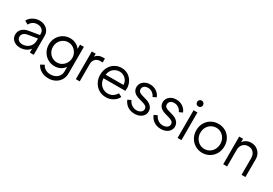

<svg xmlns="http://www.w3.org/2000/svg" viewBox="44 -1873 4575 3221"><g transform="rotate(30 2331.0 -262.5)"><path d="M55 -139Q55 -204 97.5 -249Q140 -294 226 -308L436 -343V-275L244 -243Q188 -234 161.5 -207.5Q135 -181 135 -142Q135 -106 164 -81Q193 -56 237 -56Q290 -56 332 -79Q374 -102 397 -142.5Q420 -183 420 -232V-368Q420 -416 385 -446Q350 -476 294 -476Q246 -476 209 -452Q172 -428 153 -388L85 -425Q108 -477 167.5 -512.5Q227 -548 294 -548Q352 -548 398 -525Q444 -502 469.5 -461Q495 -420 495 -368V0H420V-107L431 -96Q409 -49 354.5 -18.5Q300 12 232 12Q182 12 141.5 -7.5Q101 -27 78 -61.5Q55 -96 55 -139Z M670 88 739 51Q756 92 798 118.5Q840 145 901 145Q950 145 991.5 125.5Q1033 106 1057.5 68.5Q1082 31 1082 -21V-140L1094 -129Q1067 -72 1012 -40Q957 -8 891 -8Q817 -8 756.5 -44Q696 -80 661.5 -141.5Q627 -203 627 -278Q627 -353 661.5 -414.5Q696 -476 756 -512Q816 -548 891 -548Q955 -548 1008.5 -518.5Q1062 -489 1094 -437L1082 -416V-536H1157V-21Q1157 48 1124.5 103Q1092 158 1034 189Q976 220 903 220Q821 220 759.5 184Q698 148 670 88ZM1082 -278Q1082 -330 1057 -375Q1032 -420 989 -446.5Q946 -473 895 -473Q843 -473 799.5 -446.5Q756 -420 731.5 -375.5Q707 -331 707 -278Q707 -225 731.5 -180.5Q756 -136 799 -109.5Q842 -83 895 -83Q946 -83 989 -109.5Q1032 -136 1057 -181Q1082 -226 1082 -278Z M1311 -536H1386V-448L1376 -461Q1395 -500 1433.5 -521.5Q1472 -543 1527 -543H1561V-468H1514Q1455 -468 1420.5 -431.5Q1386 -395 1386 -330V0H1311Z M1627 -270Q1627 -349 1660.5 -412.5Q1694 -476 1753 -512Q1812 -548 1885 -548Q1959 -548 2015 -512Q2071 -476 2101.5 -417Q2132 -358 2132 -293Q2132 -268 2128 -245H1675V-315H2085L2049 -285Q2057 -338 2036.5 -382.5Q2016 -427 1975 -452.5Q1934 -478 1885 -478Q1835 -478 1792 -452Q1749 -426 1725.5 -378Q1702 -330 1707 -269Q1702 -207 1727 -159Q1752 -111 1796.5 -84.5Q1841 -58 1893 -58Q1948 -58 1988.5 -84.5Q2029 -111 2057 -156L2121 -122Q2095 -65 2033.5 -26.5Q1972 12 1893 12Q1819 12 1758 -24.5Q1697 -61 1662 -125.5Q1627 -190 1627 -270Z M2231 -133 2294 -163Q2317 -113 2358.5 -84.5Q2400 -56 2450 -56Q2499 -56 2531.5 -79.5Q2564 -103 2564 -141Q2564 -177 2537.5 -195.5Q2511 -214 2474 -224L2397 -246Q2325 -266 2291 -303.5Q2257 -341 2257 -393Q2257 -439 2281 -474Q2305 -509 2346 -528.5Q2387 -548 2437 -548Q2506 -548 2561 -512Q2616 -476 2639 -414L2575 -384Q2555 -429 2517.5 -454.5Q2480 -480 2434 -480Q2389 -480 2362 -457.5Q2335 -435 2335 -399Q2335 -363 2358 -346Q2381 -329 2414 -320L2503 -294Q2568 -275 2604.5 -235Q2641 -195 2641 -141Q2641 -97 2616.5 -62Q2592 -27 2548.5 -7.5Q2505 12 2450 12Q2373 12 2315 -27Q2257 -66 2231 -133Z M2740 -133 2803 -163Q2826 -113 2867.5 -84.5Q2909 -56 2959 -56Q3008 -56 3040.5 -79.5Q3073 -103 3073 -141Q3073 -177 3046.5 -195.5Q3020 -214 2983 -224L2906 -246Q2834 -266 2800 -303.5Q2766 -341 2766 -393Q2766 -439 2790 -474Q2814 -509 2855 -528.5Q2896 -548 2946 -548Q3015 -548 3070 -512Q3125 -476 3148 -414L3084 -384Q3064 -429 3026.5 -454.5Q2989 -480 2943 -480Q2898 -480 2871 -457.5Q2844 -435 2844 -399Q2844 -363 2867 -346Q2890 -329 2923 -320L3012 -294Q3077 -275 3113.5 -235Q3150 -195 3150 -141Q3150 -97 3125.5 -62Q3101 -27 3057.5 -7.5Q3014 12 2959 12Q2882 12 2824 -27Q2766 -66 2740 -133Z M3282 -536H3357V0H3282ZM3263 -688Q3263 -712 3279.5 -728.5Q3296 -745 3321 -745Q3345 -745 3361.5 -728.5Q3378 -712 3378 -688Q3378 -663 3361.5 -646.5Q3345 -630 3321 -630Q3296 -630 3279.5 -646.5Q3263 -663 3263 -688Z M3489 -269Q3489 -348 3524.5 -411.5Q3560 -475 3622.5 -511.5Q3685 -548 3762 -548Q3839 -548 3901 -512Q3963 -476 3998.5 -412Q4034 -348 4034 -269Q4034 -188 3997.5 -124Q3961 -60 3898.5 -24Q3836 12 3762 12Q3687 12 3624.5 -24.5Q3562 -61 3525.5 -125.5Q3489 -190 3489 -269ZM3954 -269Q3954 -326 3928.5 -372.5Q3903 -419 3859 -446Q3815 -473 3762 -473Q3709 -473 3664.5 -446Q3620 -419 3594.5 -372.5Q3569 -326 3569 -269Q3569 -211 3594.5 -164Q3620 -117 3664.5 -90Q3709 -63 3762 -63Q3815 -63 3859 -90Q3903 -117 3928.5 -164.5Q3954 -212 3954 -269Z M4166 -536H4241V-432L4224 -436Q4244 -488 4289.5 -518Q4335 -548 4395 -548Q4451 -548 4497 -522Q4543 -496 4569.5 -450Q4596 -404 4596 -348V0H4521V-319Q4521 -367 4503.5 -401.5Q4486 -436 4454.5 -454.5Q4423 -473 4382 -473Q4319 -473 4280 -431.5Q4241 -390 4241 -319V0H4166Z"/></g></svg>

Font: Trafiko Sans Variable
Style: Regular
Weight: 400
Designer: Gumpita Rahayu / Trafiko
Foundry: Tokotype / Trafiko
Version: Version 0.001;FEAKit 1.0